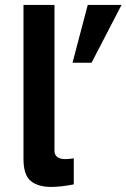

<svg xmlns="http://www.w3.org/2000/svg" viewBox="-20 -726 498 756"><path d="M181.5 10Q129.5 10 101 -13.5Q72.5 -37 72.5 -99.5V-706.5H194.5V-133Q194.5 -99.5 238 -99.5Q250.5 -99.5 270.5 -102.5V0Q219 10 181.5 10ZM340.5 -479H265.5L325.5 -706.5H458.5Z"/></svg>

Font: Acari Sans
Style: Bold
Weight: 700
Designer: Alfredo Marco Pradil and Stefan Peev (font) & Cristiano Sobral (main changes)
Foundry: Alfredo Marco Pradil and Stefan Peev (font) & Cristiano Sobral (main changes)
Version: Version 1.063; ttfautohint (v1.8.3)